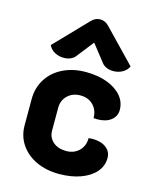

<svg xmlns="http://www.w3.org/2000/svg" viewBox="-117 -855 755 943"><g transform="rotate(15 260.0 -384.0)"><path d="M50 -178V-311Q50 -369 78.5 -414Q107 -459 158 -484Q209 -509 274 -509Q335 -509 382 -491.5Q429 -474 455.5 -443Q482 -412 482 -372Q482 -339 456 -319Q430 -299 387 -299Q374 -299 368 -300Q368 -340 343 -365.5Q318 -391 278 -391Q238 -391 212.5 -366.5Q187 -342 187 -304V-188Q187 -153 212.5 -131Q238 -109 279 -109Q319 -109 344.5 -134Q370 -159 370 -199Q377 -200 390 -200Q433 -200 459 -180.5Q485 -161 485 -128Q485 -88 458.5 -57Q432 -26 384 -8.5Q336 9 275 9Q209 9 158 -15Q107 -39 78.5 -81.5Q50 -124 50 -178ZM149 -548Q124 -548 103 -559.5Q82 -571 72 -592L229 -755Q249 -777 275 -777Q301 -777 321 -755L478 -592Q468 -571 447 -559.5Q426 -548 401 -548Q383 -548 368 -554Q353 -560 344 -571L275 -659L206 -571Q197 -560 182 -554Q167 -548 149 -548Z"/></g></svg>

Font: K2D ExtraBold
Style: Regular
Weight: 800
Designer: Katatrad Aksorn Co.,Ltd.
Foundry: Cadson Demak Co.,Ltd.
Version: Version 1.000; ttfautohint (v1.6)